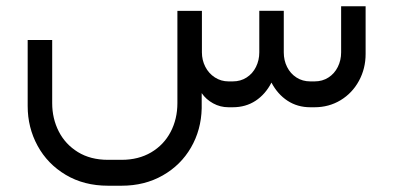

<svg xmlns="http://www.w3.org/2000/svg" viewBox="-20 -343 1258 614"><path d="M724.1 0Q765.8 0 797.4 -20.8Q829 -41.7 848.1 -78.9Q867.6 -41.8 899.4 -20.9Q931.3 0 972.4 0H985.8Q1031.8 0 1069.2 -22.6Q1106.6 -45.3 1127.9 -84.5Q1149.2 -123.7 1149.2 -170.4V-322.9H1070.9V-175.4Q1070.9 -150.4 1060.3 -129Q1049.7 -107.6 1030.4 -95.2Q1011.2 -82.7 985.8 -82.7H972.4Q947.3 -82.7 928 -95.2Q908.7 -107.6 898.1 -128.8Q887.5 -149.9 887.5 -175.4V-308.5H809.2V-175.4Q809.2 -150.4 798.6 -129Q788 -107.6 768.7 -95.2Q749.5 -82.7 724.1 -82.7H710.9Q686.9 -82.7 667.2 -95.4Q647.5 -108.1 636.6 -129.4Q625.7 -150.7 625.7 -175.4V-308.3H547.3V-13.1Q547.3 37.4 525.7 78.8Q504 120.2 463.5 144.2Q422.9 168.1 369 168.1H325.2Q269.4 168.1 229.1 143.3Q188.8 118.4 167.8 77.1Q146.9 35.8 146.9 -13.1V-215H68.5V-3.8Q68.5 65 100.2 123.2Q131.9 181.4 190.2 216.1Q248.6 250.9 325.2 250.9H369Q442.6 250.9 500.4 218Q558.1 185.2 590.7 128.9Q623.4 72.5 625 3.5V-45.2Q638.9 -24.9 661.6 -12.5Q684.2 0 710.9 0Z"/></svg>

Font: Arad-FD-VF Thin
Style: Regular
Weight: 100
Designer: Mohammad Darvishi
Version: Version 1.010;September 21, 2024;FontCreator 15.0.0.2992 64-